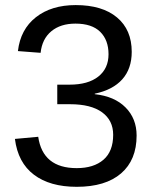

<svg xmlns="http://www.w3.org/2000/svg" viewBox="-20 -718 596 748"><path d="M512.2 -189.9Q512.2 -94.7 451.7 -42.5Q391.1 9.8 278.8 9.8Q174.3 9.8 112.1 -37.4Q49.8 -84.5 38.1 -176.8L128.9 -185.1Q146.5 -63 278.8 -63Q345.2 -63 383.1 -95.7Q420.9 -128.4 420.9 -192.9Q420.9 -249 377.7 -280.5Q334.5 -312 252.9 -312H203.1V-388.2H251Q323.2 -388.2 363 -419.7Q402.8 -451.2 402.8 -506.8Q402.8 -562 370.4 -594Q337.9 -626 273.9 -626Q215.8 -626 179.9 -596.2Q144 -566.4 138.2 -512.2L49.8 -519Q59.6 -603.5 119.9 -650.9Q180.2 -698.2 274.9 -698.2Q378.4 -698.2 435.8 -650.1Q493.2 -602.1 493.2 -516.1Q493.2 -450.2 456.3 -408.9Q419.4 -367.7 349.1 -353V-351.1Q426.3 -342.8 469.2 -299.3Q512.2 -255.9 512.2 -189.9Z"/></svg>

Font: TypoPRO Liberation Sans
Style: Regular
Weight: 400
Designer: Steve Matteson
Foundry: Ascender Corporation
Version: Version 2.00.1